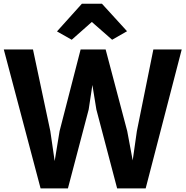

<svg xmlns="http://www.w3.org/2000/svg" viewBox="-20 -1010 1001 1036"><path d="M199 6.5 0.5 -743H158L251.5 -302.5L275 -141L301.5 -302.5L415 -743H550L666.5 -302.5L696 -144.5L718.5 -302.5L807.5 -743H960.5L766 6.5H612L500 -419L478.5 -551.5L458.5 -419L346.5 6.5ZM367 -795.5 287.5 -840.5 422 -990H530L665.5 -841.5L585 -795.5L475.5 -891.5Z"/></svg>

Font: Merriweather Sans
Style: Bold
Weight: 700
Designer: Eben Sorkin
Foundry: Eben Sorkin
Version: Version 1.008; ttfautohint (v1.7.19-72a1) -l 8 -r 50 -G 200 